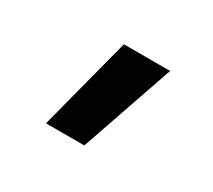

<svg xmlns="http://www.w3.org/2000/svg" viewBox="-76 -298 653 590"><g transform="rotate(30 250.0 -3.0)"><path d="M132 162 218 -168H382L268 162Z"/></g></svg>

Font: Iosevka Curly Slab Heavy
Style: Regular
Weight: 900
Monospace: yes
Designer: Belleve Invis
Foundry: Belleve Invis
Version: Version 22.1.2; ttfautohint (v1.8.4)